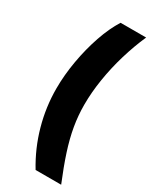

<svg xmlns="http://www.w3.org/2000/svg" viewBox="-230 -829 829 1026"><g transform="rotate(30 185.0 -316.0)"><path d="M66.4 -293.9Q66.4 -377 81.8 -465.1Q97.2 -553.2 124.5 -632.8Q151.9 -712.4 188 -769.5H345.7Q313.5 -696.8 289.3 -615.7Q265.1 -534.7 252 -452.6Q238.8 -370.6 238.8 -293.9Q238.8 -227.5 250 -162.4Q261.2 -97.2 284.9 -24.2Q308.6 48.8 345.7 138.7H188Q127.9 40 97.2 -70.3Q66.4 -180.7 66.4 -293.9Z"/></g></svg>

Font: Inter 20pt ExtraBold
Style: Regular
Weight: 800
Version: Version 4.001;git-66647c0bb